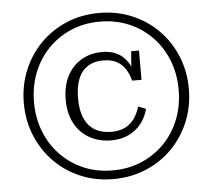

<svg xmlns="http://www.w3.org/2000/svg" viewBox="-53 -796 978 882"><g transform="rotate(-5 435.5 -355.0)"><path d="M435 -519Q404 -519 380 -509Q356 -499 339 -478.5Q322 -458 313.5 -426.5Q305 -395 305 -354Q305 -299 321.5 -262.5Q338 -226 369 -207.5Q400 -189 444 -189Q483 -189 509 -202.5Q535 -216 551.5 -240Q568 -264 577 -294L612 -280Q602 -241 578.5 -212Q555 -183 520.5 -166.5Q486 -150 441 -150Q386 -150 342 -174Q298 -198 273 -244Q248 -290 248 -354Q248 -418 272 -463.5Q296 -509 338 -533.5Q380 -558 434 -558Q472 -558 501 -544Q530 -530 549 -502Q568 -474 574 -434L559 -449L567 -550H603V-415H560Q551 -448 535.5 -471Q520 -494 495.5 -506.5Q471 -519 435 -519ZM102 -355Q102 -282 126.5 -219.5Q151 -157 196 -110.5Q241 -64 301.5 -38Q362 -12 435 -12Q508 -12 569 -38Q630 -64 675 -110.5Q720 -157 744.5 -219.5Q769 -282 769 -355Q769 -428 744.5 -490.5Q720 -553 675 -599.5Q630 -646 569 -672Q508 -698 435 -698Q362 -698 301.5 -672Q241 -646 196 -599.5Q151 -553 126.5 -490.5Q102 -428 102 -355ZM55 -355Q55 -436 84 -506Q113 -576 164.5 -628Q216 -680 285 -709Q354 -738 435 -738Q516 -738 585.5 -709Q655 -680 706.5 -628Q758 -576 787 -506Q816 -436 816 -355Q816 -274 787 -204Q758 -134 706.5 -82Q655 -30 585.5 -1Q516 28 435 28Q354 28 285 -1Q216 -30 164.5 -82Q113 -134 84 -204Q55 -274 55 -355Z"/></g></svg>

Font: Roboto Serif ExtraLight
Style: Regular
Weight: 250
Version: Version 1.007